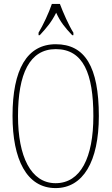

<svg xmlns="http://www.w3.org/2000/svg" viewBox="-20 -951 570 981"><path d="M177 -784V-771H183C219 -810 243 -838 267 -886C289 -838 312 -810 349 -771H355V-784C331 -822 303 -886 286 -931H245C230 -886 200 -822 177 -784ZM264 10C404 10 485 -125 485 -358C485 -610 414 -725 265 -725C118 -725 44 -596 44 -359C44 -137 116 10 264 10ZM264 -15C137 -15 72 -153 72 -358C72 -574 131 -700 265 -700C406 -700 457 -574 457 -358C457 -146 392 -15 264 -15Z"/></svg>

Font: Noto Serif Devanagari ExtraCondensed Thin
Style: Regular
Weight: 100
Width: 2
Designer: Universal Thirst, Indian Type Foundry and the Monotype Design Team
Foundry: Monotype Imaging Inc.
Version: Version 2.004